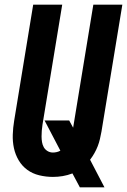

<svg xmlns="http://www.w3.org/2000/svg" viewBox="-20 -755 547 827"><path d="M324 52 292 -8Q271 0 250 3.5Q229 7 208 7Q178 7 149 0Q120 -7 97.5 -23.5Q75 -40 60.5 -64.5Q46 -89 40 -117Q34 -145 35 -175Q36 -205 41 -235L123 -735H248L163 -218Q161 -205 160 -192.5Q159 -180 159 -167.5Q159 -155 161 -143Q163 -131 168.5 -121Q174 -111 184.5 -104.5Q195 -98 208 -98Q216 -98 224.5 -100Q233 -102 240 -106L172 -236H278L295 -205L382 -735H507L417 -188Q414 -172 410.5 -156.5Q407 -141 401 -125.5Q395 -110 386.5 -95Q378 -80 368 -67L430 52Z"/></svg>

Font: Iosevka Term Curly XBd Obl
Style: Regular
Weight: 800
Italic angle: -9°
Designer: Belleve Invis
Foundry: Belleve Invis
Version: Version 32.3.0